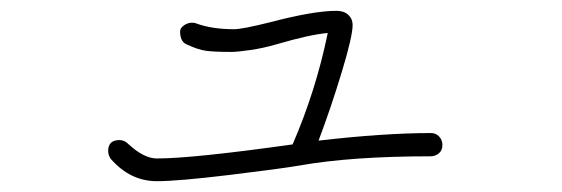

<svg xmlns="http://www.w3.org/2000/svg" viewBox="-20 -374 1040 355"><path d="M798 -106Q798 -96 791.5 -90.5Q785 -85 776 -85Q630 -85 534 -68Q499 -62 404 -50.5Q309 -39 270 -39Q221 -39 185 -80Q180 -87 180 -95Q180 -115 201 -115Q210 -115 217 -108Q246 -81 270 -81Q336 -81 521 -107Q564 -206 586 -313Q552 -310 491 -292Q467 -285 443 -281.5Q419 -278 408 -278Q377 -278 361.5 -280Q346 -282 325 -292Q313 -297 313 -316Q313 -322 320 -327Q327 -332 335 -332Q340 -332 342 -331Q371 -320 413 -320Q428 -320 480 -333Q560 -354 602 -354Q616 -354 624 -346.5Q632 -339 632 -328Q632 -307 612 -241Q592 -175 569 -114Q690 -128 777 -128Q786 -128 792 -121.5Q798 -115 798 -106Z"/></svg>

Font: Tsukimi Rounded Light
Style: Regular
Weight: 300
Designer: Takashi Funayama
Foundry: Takashi Funayama
Version: Version 1.032; ttfautohint (v1.8.3)